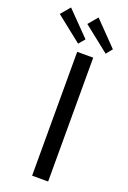

<svg xmlns="http://www.w3.org/2000/svg" viewBox="-250 -1023 718 1081"><g transform="rotate(20 109.0 -482.5)"><path d="M-23 -965 -70 -909 84 -787 115 -824ZM142 -965 95 -909 249 -787 279 -824ZM95 -742V0H191V-742Z"/></g></svg>

Font: 18Franklin
Style: Regular
Weight: 400
Designer: Pablo Impallari, Rodrigo Fuenzalida (Modified by Dan O. Williams)
Version: Version 0.025;PS 000.025;hotconv 1.0.88;makeotf.lib2.5.64775